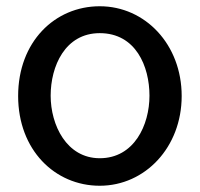

<svg xmlns="http://www.w3.org/2000/svg" viewBox="-20 -544 638 614"><path d="M561 -237C561 -402 444 -524 299 -524C155 -524 38 -410 38 -237C38 -65 155 50 299 50C444 50 561 -73 561 -237ZM458 -238C458 -144 409 -38 299 -38C193 -38 142 -144 142 -238C142 -332 188 -438 299 -438C414 -438 458 -332 458 -238Z"/></svg>

Font: McLaren
Style: Regular
Weight: 400
Designer: Astigmatic (AOETI)
Foundry: Astigmatic (AOETI)
Version: Version 1.000